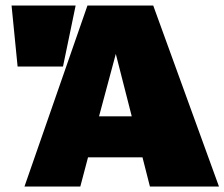

<svg xmlns="http://www.w3.org/2000/svg" viewBox="-20 -678 816 698"><path d="M498 -106H300L272 0H69L298 -658H537L776 0H525ZM459 -255 401 -482 340 -255ZM44 -436 22 -658H255L209 -436Z"/></svg>

Font: Ysabeau Black
Style: Regular
Weight: 900
Designer: Christian Thalmann (Catharsis Fonts)
Version: Version 0.003